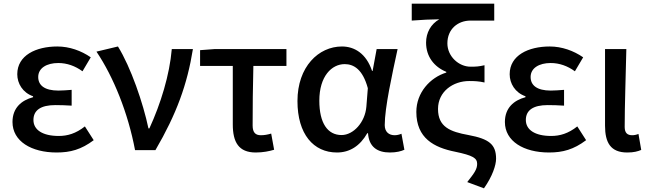

<svg xmlns="http://www.w3.org/2000/svg" viewBox="-20 -817 3534 1045"><path d="M288 13C363 13 422 -3 490 -54L442 -129C393 -90 347 -77 300 -77C212 -77 162 -110 162 -164C162 -217 202 -245 281 -245C309 -245 338 -244 370 -242V-328C343 -326 320 -324 298 -324C222 -324 188 -353 188 -398C188 -447 235 -474 297 -474C345 -474 389 -458 429 -429L474 -505C422 -541 358 -564 292 -564C176 -564 74 -516 74 -413C74 -363 103 -313 160 -293V-288C97 -271 48 -230 48 -153C48 -48 151 13 288 13Z M715 0H826C941 -197 999 -357 1030 -550H915C903 -409 855 -253 793 -118H788C759 -256 692 -451 622 -564L505 -536C598 -398 677 -202 715 0Z M1372 13C1411 13 1446 6 1472 -2L1456 -90C1436 -84 1418 -81 1400 -81C1371 -81 1355 -95 1355 -134C1355 -230 1356 -343 1359 -458H1539V-550H1149L1069 -544V-458H1247V-140C1247 -43 1279 13 1372 13Z M1814 13C1883 13 1939 -22 1979 -92H1983C1988 -18 2033 13 2102 13C2138 13 2164 6 2181 -2L2165 -89C2153 -84 2140 -81 2128 -81C2097 -81 2074 -99 2074 -136C2074 -231 2114 -411 2144 -550H2030L2008 -431H2005C1973 -527 1908 -564 1841 -564C1714 -564 1599 -454 1599 -267C1599 -87 1686 13 1814 13ZM1839 -82C1763 -82 1718 -147 1718 -269C1718 -403 1786 -468 1856 -468C1905 -468 1954 -440 1982 -337L1974 -236C1967 -152 1904 -82 1839 -82Z M2614 208C2660 143 2680 82 2680 47C2680 -31 2642 -61 2530 -82C2430 -100 2364 -126 2364 -224C2364 -319 2446 -376 2534 -376C2563 -376 2586 -375 2617 -368V-462C2587 -455 2571 -454 2541 -454C2477 -454 2415 -510 2415 -581C2415 -659 2472 -705 2541 -705H2670V-797H2221V-705C2287 -710 2316 -711 2371 -712C2325 -686 2299 -639 2299 -585C2299 -509 2343 -453 2409 -426V-422C2321 -395 2246 -313 2246 -208C2246 -65 2342 -14 2458 9C2553 29 2577 43 2577 75C2577 105 2560 127 2523 174Z M2968 13C3043 13 3102 -3 3170 -54L3122 -129C3073 -90 3027 -77 2980 -77C2892 -77 2842 -110 2842 -164C2842 -217 2882 -245 2961 -245C2989 -245 3018 -244 3050 -242V-328C3023 -326 3000 -324 2978 -324C2902 -324 2868 -353 2868 -398C2868 -447 2915 -474 2977 -474C3025 -474 3069 -458 3109 -429L3154 -505C3102 -541 3038 -564 2972 -564C2856 -564 2754 -516 2754 -413C2754 -363 2783 -313 2840 -293V-288C2777 -271 2728 -230 2728 -153C2728 -48 2831 13 2968 13Z M3394 13C3430 13 3451 7 3470 -1L3455 -88C3443 -83 3431 -81 3421 -81C3395 -81 3380 -93 3380 -126C3380 -246 3386 -407 3389 -550H3273V-133C3273 -41 3303 13 3394 13Z"/></svg>

Font: Source Han Sans KR Medium
Style: Regular
Weight: 500
Designer: Ryoko NISHIZUKA (kana & ideographs); Paul D. Hunt (Latin, Greek & Cyrillic); Wenlong ZHANG (bopomofo); Sandoll Communica
Foundry: Adobe Systems Incorporated
Version: Version 1.001;PS 1.001;hotconv 1.0.78;makeotf.lib2.5.61930